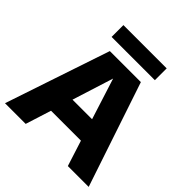

<svg xmlns="http://www.w3.org/2000/svg" viewBox="-238 -1103 1280 1280"><g transform="rotate(45 402.0 -463.0)"><path d="M7 0 255.5 -740H548L796 0H599.5L541.5 -181.5H259.5L202 0ZM308.5 -335H493L400.5 -626ZM197 -815V-926.5H605V-815Z"/></g></svg>

Font: Encode Sans SemiExpanded SemiExpanded ExtraBold
Style: Regular
Weight: 800
Width: 6
Designer: Multiple Designers
Foundry: Impallari Type
Version: Version 3.000; ttfautohint (v1.8.3) -l 8 -r 50 -G 200 -x 14 